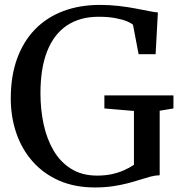

<svg xmlns="http://www.w3.org/2000/svg" viewBox="-20 -772 756 802"><path d="M376 11Q292.5 11 227.2 -17.5Q162 -46 116.8 -97Q71.5 -148 48.2 -215.8Q25 -283.5 25 -361Q25 -454 51.2 -526.5Q77.5 -599 126.2 -649.2Q175 -699.5 243.8 -725.5Q312.5 -751.5 397.5 -751.5Q438 -751.5 475.5 -747.2Q513 -743 545 -736.8Q577 -730.5 601.5 -725.8Q626 -721 639.5 -720L630 -545.5H559L535.5 -668.5Q529 -675 510.8 -682.8Q492.5 -690.5 462.8 -696.2Q433 -702 392 -702Q314 -702 259.8 -665.8Q205.5 -629.5 177.2 -558.5Q149 -487.5 149 -382.5Q149 -315 162.2 -253.2Q175.5 -191.5 203.8 -143.2Q232 -95 277.2 -66.8Q322.5 -38.5 386 -38.5Q418 -38.5 445.5 -44.2Q473 -50 496.5 -60.2Q520 -70.5 539.5 -83.5V-308.5L416 -319V-373.5H704.5V-319L647 -309.5V-40Q628 -39.5 607.5 -34Q587 -28.5 563.8 -21Q540.5 -13.5 512.5 -6.2Q484.5 1 450.8 6Q417 11 376 11Z"/></svg>

Font: Merriweather 36pt
Style: Regular
Weight: 400
Designer: Eben Sorkin
Foundry: Eben Sorkin
Version: Version 2.100